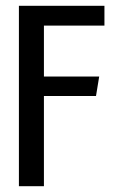

<svg xmlns="http://www.w3.org/2000/svg" viewBox="-20 -640 400 660"><path d="M45 -620H339V-552H131V-377H321L310 -310H131V0H45Z"/></svg>

Font: Smooch Sans Thin SemiBold
Style: Regular
Weight: 600
Version: Version 1.010